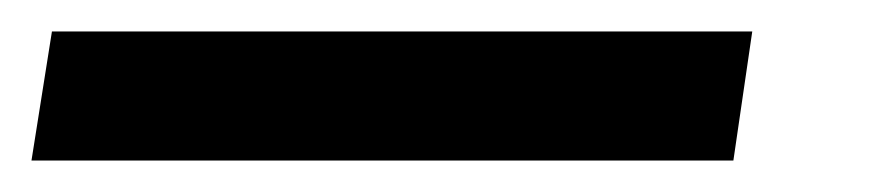

<svg xmlns="http://www.w3.org/2000/svg" viewBox="-53 -20 553 122"><path d="M-33 82 -20 0H425L413 82Z"/></svg>

Font: Nunitoga
Style: Bold Italic
Weight: 700
Italic angle: -9°
Designer: Vernon Adams
Foundry: Vernon Adams
Version: Version 1.0